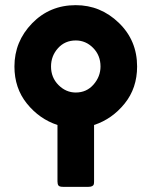

<svg xmlns="http://www.w3.org/2000/svg" viewBox="-20 -725 590 745"><path d="M36 -467Q36 -564 104.5 -634.5Q173 -705 274 -705Q370 -705 441 -636.5Q512 -568 512 -467Q512 -383 463.5 -323Q415 -263 345 -240V-22Q345 -14 344 -10Q343 -6 338 -3Q333 0 323 0H225Q211 0 207 -5Q203 -10 203 -21V-240Q133 -263 84.5 -323Q36 -383 36 -467ZM178 -467Q178 -424 207 -395Q236 -366 274 -366Q316 -366 343 -397Q370 -428 370 -467Q370 -510 341.5 -539Q313 -568 274 -568Q232 -568 205 -538Q178 -508 178 -467Z"/></svg>

Font: CMU Sans Serif
Style: Bold
Weight: 700
Version: Version 0.7.0